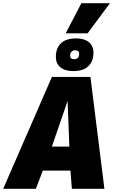

<svg xmlns="http://www.w3.org/2000/svg" viewBox="-60 -1190 726 1210"><path d="M-40 0 267 -705H510L598 0H393L384 -115H210L166 0ZM267 -266H377L366 -554ZM402 -742Q349 -742 320.5 -766Q292 -790 292 -831Q292 -886 324 -917Q356 -948 419 -948Q472 -948 500.5 -924Q529 -900 529 -858Q529 -804 497 -773Q465 -742 402 -742ZM407 -817Q423 -817 431 -825.5Q439 -834 439 -850Q439 -873 413 -873Q399 -873 390.5 -864Q382 -855 382 -840Q382 -817 407 -817ZM354 -980 453 -1170H633L492 -980Z"/></svg>

Font: Georama ExtraBold
Style: Italic
Weight: 800
Italic angle: -9°
Version: Version 1.001